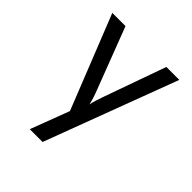

<svg xmlns="http://www.w3.org/2000/svg" viewBox="-199 -684 997 997"><g transform="rotate(45 300.0 -185.0)"><path d="M178 180 259 -34 54 -550H151L281 -210Q289 -190 296 -168Q303 -146 306 -130Q309 -146 316 -168Q323 -190 330 -210L451 -550H546L272 180Z"/></g></svg>

Font: JetBrainsMonoNL NFM
Style: Regular
Weight: 400
Monospace: yes
Designer: Philipp Nurullin, Konstantin Bulenkov
Foundry: JetBrains
Version: Version 2.304; ttfautohint (v1.8.4.7-5d5b);Nerd Fonts 3.3.0